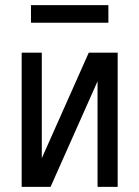

<svg xmlns="http://www.w3.org/2000/svg" viewBox="-20 -724 540 744"><path d="M64 0V-520H142V-111L324 -520H436V0H358V-409L176 0ZM100 -636V-704H400V-636Z"/></svg>

Font: Iosevka NFM
Style: Regular
Weight: 400
Monospace: yes
Designer: Belleve Invis
Foundry: Belleve Invis
Version: Version 29.0.4; ttfautohint (v1.8.4);Nerd Fonts 3.3.0